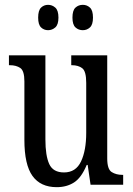

<svg xmlns="http://www.w3.org/2000/svg" viewBox="-20 -765 550 795"><path d="M215 10Q148 10 114.5 -36.5Q81 -83 81 -186V-428Q81 -472 64 -483.5Q47 -495 21 -495H17V-536H168V-188Q168 -120 184 -85.5Q200 -51 245 -51Q294 -51 315.5 -96.5Q337 -142 337 -215V-422Q337 -470 320.5 -482.5Q304 -495 278 -495H275V-536H424V-109Q424 -64 442.5 -52.5Q461 -41 486 -41H490V0H355L343 -82H339Q317 -29 286.5 -9.5Q256 10 215 10ZM323 -640Q305 -640 292.5 -651.5Q280 -663 280 -692Q280 -722 292.5 -733.5Q305 -745 323 -745Q340 -745 352.5 -733.5Q365 -722 365 -692Q365 -663 352.5 -651.5Q340 -640 323 -640ZM179 -640Q162 -640 150 -651.5Q138 -663 138 -692Q138 -722 150 -733.5Q162 -745 179 -745Q196 -745 209 -733.5Q222 -722 222 -692Q222 -663 209 -651.5Q196 -640 179 -640Z"/></svg>

Font: Noto Serif Bengali ExtraCondensed
Style: Regular
Weight: 400
Width: 2
Designer: Juan Bruce, Universal Thirst, Indian Type Foundry and the Monotype Design Team.
Foundry: Monotype Imaging Inc.
Version: Version 2.003; ttfautohint (v1.8.4.7-5d5b)